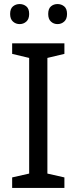

<svg xmlns="http://www.w3.org/2000/svg" viewBox="-20 -928 379 948"><path d="M298 0H40V-52L124 -71V-642L40 -662V-714H298V-662L214 -642V-71L298 -52ZM30 -859Q30 -885 44 -896.5Q58 -908 77 -908Q96 -908 110 -896.5Q124 -885 124 -859Q124 -834 110 -821.5Q96 -809 77 -809Q58 -809 44 -821.5Q30 -834 30 -859ZM218 -859Q218 -885 231.5 -896.5Q245 -908 264 -908Q283 -908 297 -896.5Q311 -885 311 -859Q311 -834 297 -821.5Q283 -809 264 -809Q245 -809 231.5 -821.5Q218 -834 218 -859Z"/></svg>

Font: Noto Sans Nabataean
Style: Regular
Weight: 400
Designer: Monotype Design Team
Foundry: Monotype Imaging Inc.
Version: Version 2.001; ttfautohint (v1.8.4.7-5d5b)